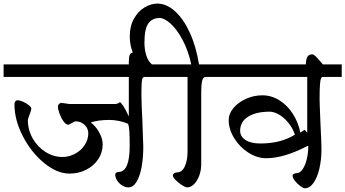

<svg xmlns="http://www.w3.org/2000/svg" viewBox="-31 -971 1898 1055"><path d="M869.1 -617.2V-548.3H766.1Q756.8 -548.3 752.9 -542.5Q749 -536.6 747.6 -516.4Q746.1 -496.1 746.1 -447.3Q746.1 -410.6 751.5 -302.2Q756.3 -188 756.3 -164.6Q756.3 -104.5 747.1 -53.5Q737.8 -2.4 719.2 28.1Q700.7 58.6 674.3 58.6Q657.2 58.6 640.4 48.1Q623.5 37.6 612.8 21Q602.1 4.4 602.1 -12.2Q602.1 -17.6 607.2 -21.7Q612.3 -25.9 620.1 -25.9Q681.6 -25.9 681.6 -169.4Q681.6 -224.1 679.7 -251.5Q677.7 -278.8 672.4 -291Q650.4 -300.8 623 -306.4Q595.7 -312 570.3 -312Q537.6 -312 510.7 -308.1Q483.9 -304.2 467.8 -297.9Q496.1 -276.9 514.6 -242.7Q533.2 -208.5 533.2 -177.7Q533.2 -132.8 508.5 -95.9Q483.9 -59.1 442.1 -38.1Q400.4 -17.1 351.1 -17.1Q282.7 -17.1 211.9 -75Q141.1 -132.8 94.7 -222.2Q48.3 -311.5 48.3 -399.4Q48.3 -407.7 53 -413.8Q57.6 -419.9 65.4 -419.9Q77.6 -419.9 95.9 -411.9Q114.3 -403.8 127.7 -392.8Q141.1 -381.8 141.1 -374.5Q141.1 -369.6 137.9 -359.6Q134.8 -349.6 130.9 -339.8Q122.1 -316.4 122.1 -312Q122.1 -257.3 148.7 -210.4Q175.3 -163.6 219.2 -136Q263.2 -108.4 312 -108.4Q348.6 -108.4 381.6 -126.2Q414.6 -144 434.3 -174.1Q454.1 -204.1 454.1 -238.8Q454.1 -256.8 444.6 -271.7Q435.1 -286.6 419.2 -295.4Q403.3 -304.2 385.7 -304.2Q380.9 -304.2 374.8 -301.3Q368.7 -298.3 359.4 -292.5Q346.7 -285.6 344.7 -285.6Q331.5 -285.6 318.1 -304.2Q304.7 -322.8 295.9 -347.2Q287.1 -371.6 287.1 -385.7Q287.1 -394 293.5 -399.9Q299.8 -405.8 305.7 -405.8Q314.5 -404.8 329.3 -402.6Q344.2 -400.4 351.1 -399.4H601.1Q607.4 -399.4 615.2 -402.1Q623 -404.8 627.9 -409.7Q636.7 -404.3 648.4 -385.7Q660.2 -367.2 676.8 -331.1V-548.3H-11.2V-617.2H676.8V-628.9Q676.8 -657.7 682.1 -670.2Q687.5 -682.6 703.6 -682.6Q712.4 -682.6 725.3 -669.7Q738.3 -656.7 761.7 -628.4L771 -617.2Z M1062.5 -617.2H1191.9V-548.3H1099.1Q1085 -548.3 1079.8 -526.9Q1074.7 -505.4 1074.7 -466.3V-69.3Q1074.7 -35.2 1063.7 -5.6Q1052.7 23.9 1034.9 41.3Q1017.1 58.6 997.6 58.6Q988.3 58.6 969 46.4Q949.7 34.2 934.3 18.6Q918.9 2.9 918.9 -6.8Q918.9 -14.2 926.5 -19Q934.1 -23.9 941.9 -23.9Q969.2 -23.9 984.4 -56.6Q999.5 -89.4 999.5 -138.2V-548.3H859.4V-617.2H1020Q1003.4 -693.4 972.4 -751.5Q941.4 -809.6 906.7 -840.8Q872.1 -872.1 845.2 -872.1Q805.7 -872.1 784.2 -842.5Q762.7 -813 762.7 -735.4Q762.7 -701.2 772.2 -668.5Q781.7 -635.7 803.7 -617.2H735.8Q725.6 -623 712.9 -646.7Q700.2 -670.4 691.2 -703.9Q682.1 -737.3 682.1 -771.5Q682.1 -827.6 705.1 -868.4Q728 -909.2 763.2 -930.2Q798.3 -951.2 833.5 -951.2Q883.8 -951.2 930.2 -909.7Q976.6 -868.2 1011.5 -792.5Q1046.4 -716.8 1062.5 -617.2Z M1649.9 -617.2Q1649.9 -645 1658 -658.7Q1666 -672.4 1684.1 -672.4Q1691.9 -672.4 1701.9 -663.1Q1711.9 -653.8 1730.5 -631.8Q1734.4 -627 1743.2 -617.2H1846.7V-548.3H1741.7Q1736.3 -548.3 1732.7 -539.8Q1729 -531.2 1727.1 -504.6Q1725.1 -478 1725.1 -426.8Q1725.1 -402.3 1730 -290Q1735.4 -186 1735.4 -151.9Q1735.4 -93.8 1723.9 -44.4Q1712.4 4.9 1691.4 34.2Q1670.4 63.5 1644 63.5Q1635.7 63.5 1619.1 51.3Q1602.5 39.1 1589.6 22.7Q1576.7 6.3 1576.7 -5.9Q1576.7 -11.7 1583.7 -15.6Q1590.8 -19.5 1598.6 -19.5Q1617.2 -19.5 1631.8 -41Q1646.5 -62.5 1654.8 -96.9Q1663.1 -131.3 1663.1 -169.4H1659.2Q1530.3 -101.6 1431.6 -101.6Q1381.8 -101.6 1334 -132.1Q1286.1 -162.6 1255.9 -211.7Q1225.6 -260.7 1225.6 -312Q1225.6 -346.2 1251.7 -377.4Q1277.8 -408.7 1320.6 -428Q1363.3 -447.3 1410.6 -447.3Q1460 -447.3 1503.7 -420.2Q1547.4 -393.1 1577.6 -346.4Q1607.9 -299.8 1619.1 -242.7L1643.1 -257.8L1657.2 -242.7V-548.3H1166V-617.2ZM1450.7 -357.4Q1377.9 -357.4 1333.3 -330.3Q1288.6 -303.2 1288.6 -252.4Q1288.6 -220.7 1318.1 -201.7Q1347.7 -182.6 1398.4 -182.6Q1457.5 -182.6 1503.9 -194.8Q1550.3 -207 1589.4 -231Q1576.7 -268.6 1552.7 -297.4Q1528.8 -326.2 1501.5 -341.8Q1474.1 -357.4 1450.7 -357.4Z"/></svg>

Font: Dekko
Style: Regular
Weight: 400
Designer: Multiple
Foundry: Sorkin Type
Version: Version 2.001